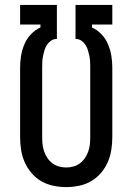

<svg xmlns="http://www.w3.org/2000/svg" viewBox="-20 -755 540 783"><path d="M250 8Q224 8 197.5 2.5Q171 -3 148.5 -16Q126 -29 108.5 -49.5Q91 -70 80.5 -94Q70 -118 66 -144Q62 -170 62 -196V-480Q62 -504 66 -528Q70 -552 79.5 -574.5Q89 -597 106 -615Q123 -633 145 -643V-655H62V-735H212V-596H210Q198 -596 188 -589Q178 -582 171.5 -572Q165 -562 161.5 -550.5Q158 -539 155.5 -527Q153 -515 152.5 -503.5Q152 -492 152 -480V-196Q152 -181 153.5 -166.5Q155 -152 160 -137.5Q165 -123 173.5 -110.5Q182 -98 194 -89Q206 -80 220.5 -76Q235 -72 250 -72Q265 -72 279.5 -76Q294 -80 306 -89Q318 -98 326.5 -110.5Q335 -123 340 -137.5Q345 -152 346.5 -166.5Q348 -181 348 -196V-480Q348 -492 347.5 -503.5Q347 -515 344.5 -527Q342 -539 338.5 -550.5Q335 -562 328.5 -572Q322 -582 312 -589Q302 -596 290 -596H288V-735H438V-655H355V-643Q377 -633 394 -615Q411 -597 420.5 -574.5Q430 -552 434 -528Q438 -504 438 -480V-196Q438 -170 434 -144Q430 -118 419.5 -94Q409 -70 391.5 -49.5Q374 -29 351.5 -16Q329 -3 302.5 2.5Q276 8 250 8Z"/></svg>

Font: Iosevka SS10 Medium
Style: Regular
Weight: 500
Monospace: yes
Designer: Belleve Invis
Foundry: Belleve Invis
Version: Version 28.0.6; ttfautohint (v1.8.4)